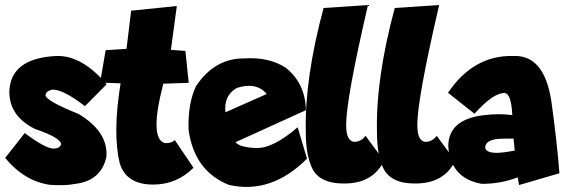

<svg xmlns="http://www.w3.org/2000/svg" viewBox="-40 -730 2246 764"><path d="M185.5 -507.3Q286.6 -509.8 384.3 -394.5L297.9 -307.6Q212.4 -373.5 169.9 -373.5Q141.6 -368.7 141.1 -349.6Q147.9 -326.7 272.9 -276.4Q391.6 -205.1 383.3 -105Q361.8 -9.8 257.3 2Q218.8 9.8 157.7 5.4Q56.2 -9.8 -19.5 -101.6L58.6 -200.7Q140.1 -138.7 174.3 -138.7Q196.3 -138.7 203.1 -155.3Q203.1 -181.6 99.1 -216.8Q-2.9 -267.6 -2.9 -365.2Q1.5 -499 185.5 -507.3Z M663.6 -706.1 640.1 -531.7 697.8 -527.3 710.9 -400.4 609.9 -397Q552.7 -177.7 616.2 -160.6Q639.2 -158.7 655.8 -172.4L730 -62.5Q663.1 4.4 569.3 4.4Q461.4 4.4 436 -82Q407.7 -201.7 439.9 -398.4L358.4 -401.4L380.4 -530.3L463.4 -535.6L481.9 -687.5Z M1097.7 -460Q1175.3 -397 1177.2 -291.5L897 -164.1Q915.5 -142.6 981.2 -141.1Q1046.9 -139.6 1144.5 -223.6L1181.6 -98.6Q1039.1 43.9 871.1 5.9Q732.9 -49.3 710.4 -213.4Q707 -317.4 739.7 -386.7Q814 -499 933.6 -497.6Q1030.8 -503.9 1097.7 -460ZM856.9 -283.2 1021.5 -356Q980.5 -404.8 903.3 -380.4Q850.1 -351.6 856.9 -283.2Z M1424.3 -710Q1337.4 -336.9 1337.4 -232.9Q1337.4 -165.5 1372.1 -165.5Q1397.5 -167 1414.6 -189.5L1488.3 -89.8Q1441.9 2.4 1325.7 0Q1221.2 0 1196.3 -74.7Q1176.8 -124 1176.8 -205.1Q1171.9 -418 1247.6 -698.2Z M1707.5 -710Q1620.6 -336.9 1620.6 -232.9Q1620.6 -165.5 1655.3 -165.5Q1680.7 -167 1697.8 -189.5L1771.5 -89.8Q1725.1 2.4 1608.9 0Q1504.4 0 1479.5 -74.7Q1460 -124 1460 -205.1Q1455.1 -418 1530.8 -698.2Z M2002 -507.3Q2125.5 -512.7 2153.8 -328.1Q2176.8 -163.1 2186 -40.5L2025.4 6.3L2020 -24.4Q1952.6 2 1876.5 1.5Q1752.9 -20.5 1743.7 -147.5Q1743.7 -254.4 1883.8 -271.5Q1944.3 -279.3 1998.5 -272Q1994.6 -356.4 1968.8 -359.9Q1922.9 -361.3 1848.1 -277.3L1742.7 -360.8Q1843.8 -510.7 2002 -507.3ZM1891.1 -138.7Q1898.9 -122.1 1935.5 -121.6Q1965.8 -122.6 2008.3 -130.9L2003.4 -178.7L1960.9 -178.2Q1887.7 -177.7 1891.1 -138.7Z"/></svg>

Font: Lapsus Pro (theguybrush.com)
Style: Bold
Weight: 700
Designer: Jose Roses
Version: Version 1.00 February 9, 2018, initial release